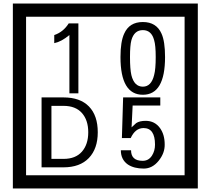

<svg xmlns="http://www.w3.org/2000/svg" viewBox="-20 -980 1195 1090"><path d="M1103 90H53V-960H1103ZM1028 15V-885H128V15ZM425 -450H374V-781Q328 -743 288 -735V-781Q339 -798 370 -847H425ZM917 -656Q917 -442 791 -442Q664 -442 664 -656Q664 -744 685 -789Q714 -855 791 -855Q868 -855 897 -789Q917 -745 917 -656ZM864 -656Q864 -723 855 -752Q840 -809 791 -809Q742 -809 726 -752Q718 -723 718 -656Q718 -587 726 -553Q742 -488 791 -488Q839 -488 855 -554Q864 -587 864 -656ZM535 -229Q535 -136 484.5 -83Q434 -30 340 -30H216V-427H340Q435 -427 485 -375.5Q535 -324 535 -229ZM481 -229Q481 -298 445 -338.5Q409 -379 341 -379H272V-78H341Q409 -78 445 -119Q481 -160 481 -229ZM915 -160Q916 -111 880.5 -67Q845 -23 796 -23Q741 -23 706 -46Q666 -74 666 -127H724Q724 -67 790 -67Q824 -67 843 -97Q860 -124 860 -159Q860 -253 795 -253Q748 -253 722 -196H672L679 -427H890V-381H733L727 -257Q740 -269 753 -281Q772 -294 807 -294Q859 -294 889 -252Q915 -215 915 -160Z"/></svg>

Font: Unicode BMP Fallback SIL
Style: Regular
Weight: 400
Foundry: NRSI, SIL International
Version: Version 5.1 Based on Unicode 5.1